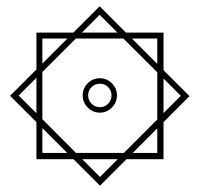

<svg xmlns="http://www.w3.org/2000/svg" viewBox="-20 -465 626 602"><path d="M293.5 117.2 210.4 34.2H94.2V-82L11.7 -164.6L94.2 -247.1V-362.8H210L292.5 -445.3L375 -362.8H492.7V-245.1L574.2 -163.6L492.7 -82V34.2H376.5ZM218.3 14.6H368.2L473.1 -90.3V-238.3L366.7 -344.2H217.8L112.8 -239.3V-91.3ZM293 -111.8Q271 -111.8 255.1 -127.7Q239.3 -143.6 239.3 -166Q239.3 -188 255.1 -203.9Q271 -219.7 293 -219.7Q314.9 -219.7 330.8 -203.9Q346.7 -188 346.7 -166Q346.7 -143.6 330.8 -127.7Q314.9 -111.8 293 -111.8ZM293 -128.9Q308.6 -128.9 319.1 -139.9Q329.6 -150.9 329.6 -166Q329.6 -181.2 319.1 -191.9Q308.6 -202.6 293 -202.6Q277.8 -202.6 267.1 -191.9Q256.3 -181.2 256.3 -166Q256.3 -150.9 267.1 -139.9Q277.8 -128.9 293 -128.9ZM393.6 -344.2 473.1 -264.6V-344.2ZM236.8 -362.8H348.1L292.5 -418.5ZM94.2 -109.9V-221.2L38.6 -165.5ZM112.8 -265.6 191.4 -344.2H112.8ZM293.5 89.8 349.1 34.2H237.8ZM112.8 14.6H190.9L112.8 -63.5ZM473.1 -62.5 396 14.6H473.1ZM492.7 -218.8V-110.4L546.9 -164.6Z"/></svg>

Font: CaskaydiaCove NFP Light
Style: Regular
Weight: 300
Designer: Aaron Bell
Foundry: Saja Typeworks
Version: Version 2111.001; VTT 6.35;Nerd Fonts 3.1.1